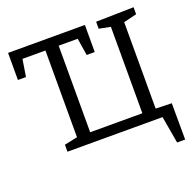

<svg xmlns="http://www.w3.org/2000/svg" viewBox="-148 -853 1204 1186"><g transform="rotate(-20 454.0 -260.5)"><path d="M870 -61 871 178H818L787 0H162V-46L248 -64V-634H97L79 -521H26V-699H531V-521H478L460 -634H335V-65H678V-633L603 -648V-694L851 -699V-653L765 -632V-64Z"/></g></svg>

Font: Bitter Pro
Style: Regular
Weight: 400
Designer: Sol Matas, and Bitter project Authors
Foundry: Sol Matas
Version: Version 1.010